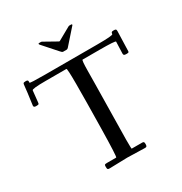

<svg xmlns="http://www.w3.org/2000/svg" viewBox="-194 -989 1078 1137"><g transform="rotate(-30 345.0 -420.0)"><path d="M236.3 -833Q230.5 -838.9 230.5 -842.4Q230.5 -845.9 237.3 -845.9H249.5Q252.2 -845.9 262.5 -839.8L342.5 -794.9Q345.5 -793.5 348.4 -794.9L428.5 -839.8Q438.7 -845.9 441.4 -845.9H453.4Q460.4 -845.9 460.4 -843.1Q460.4 -840.3 459.4 -838.7Q458.3 -837.2 456.7 -835.6Q455.1 -834 454.3 -833L375.5 -743.9Q373.8 -741.9 371.3 -739.1Q368.9 -736.3 367.9 -735.4Q362.5 -730 357.4 -730H333.5Q326.4 -730 315.4 -743.9ZM18.1 -542Q18.1 -542.7 21 -564.5Q31.2 -636.5 33 -659.8Q34.7 -683.1 38 -686.5Q41.3 -689.9 55.2 -689.9Q69.1 -689.9 69.1 -680.9V-670.9Q69.1 -666 174.1 -666H531Q637 -666 637.3 -674.8Q637.7 -683.6 641.1 -686.8Q644.5 -689.9 652.1 -689.9Q659.7 -689.9 662.4 -689.7Q665 -689.5 668 -688.2Q673.1 -686.3 673.1 -676L668.9 -541Q668.9 -533.9 665.3 -532.5Q661.6 -531 650.8 -531Q639.9 -531 636 -533.9Q632.1 -536.9 632.1 -544.9L635 -625Q635 -632.1 524.9 -632.1H409.9Q403.6 -632.1 403 -559Q402.3 -485.8 402.1 -477.1L396 -92Q396 -30 397.9 -30H469Q477.5 -30 480.2 -26.6Q482.9 -23.2 482.9 -12.7Q482.9 -2.2 480.2 2Q477.5 6.1 469 6.1L349.1 2.9L226.1 6.1Q216.1 6.1 213.5 2.3Q210.9 -1.5 210.9 -13.3Q210.9 -25.1 214.2 -27.6Q217.5 -30 230 -30H292Q297.9 -30 301.4 -224Q304.9 -418 304.9 -525Q304.9 -632.1 299.1 -632.1H157Q64.5 -632.1 63 -622.1L54.9 -544.9Q54.2 -535.6 51.5 -533.3Q48.8 -531 33.4 -531Q18.1 -531 18.1 -542Z"/></g></svg>

Font: Fanwood Text
Style: Regular
Weight: 400
Version: Version 1.1001